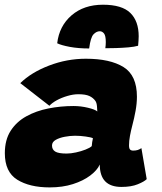

<svg xmlns="http://www.w3.org/2000/svg" viewBox="-20 -787 688 814"><path d="M190.5 7.5Q105.5 7.5 53 -25.2Q0.5 -58 0.5 -137.5Q0.5 -194 25.2 -232.5Q50 -271 91.8 -294Q133.5 -317 185.2 -327.2Q237 -337.5 291.5 -337.5Q322.5 -337.5 352.8 -330.2Q383 -323 392.5 -314.5Q392.5 -320 391.2 -335.5Q390 -351 384.5 -359Q375 -372.5 358.8 -380Q342.5 -387.5 312 -387.5Q290.5 -387.5 265.8 -380.2Q241 -373 220.5 -361.8Q200 -350.5 189.5 -338.5L66 -434.5Q113 -480.5 188.5 -509.2Q264 -538 344 -538Q446.5 -538 503.5 -502.8Q560.5 -467.5 560.5 -377Q560.5 -349 554.8 -317.2Q549 -285.5 541 -255.5Q535 -232.5 531 -211Q527 -189.5 527 -171Q527 -157.5 531.5 -153Q536 -148.5 544.5 -148.5Q556 -148.5 564.2 -151.2Q572.5 -154 579.5 -159L602 -27.5Q591.5 -17 564 -5.8Q536.5 5.5 495 5.5Q403 5.5 403 -89.5Q392 -65 362.5 -42.8Q333 -20.5 289.2 -6.5Q245.5 7.5 190.5 7.5ZM262.5 -136Q280.5 -136 302.2 -140.8Q324 -145.5 342.5 -152.8Q361 -160 369 -167.5Q369 -173 370.8 -184.2Q372.5 -195.5 374 -201Q366 -205 343 -208.2Q320 -211.5 298 -211.5Q277.5 -211.5 254.8 -207.2Q232 -203 216.2 -194Q200.5 -185 200.5 -170Q200.5 -153 214 -144.5Q227.5 -136 262.5 -136ZM222.5 -603.5Q231 -676.5 283.2 -721.8Q335.5 -767 416.5 -767Q497 -767 532.5 -732.2Q568 -697.5 568 -633Q568 -623.5 567.2 -613.5Q566.5 -603.5 565.5 -593Q550 -588.5 524 -586.2Q498 -584 471.2 -583.2Q444.5 -582.5 426.5 -582.5Q428.5 -596 428.5 -608.5Q428.5 -635.5 421 -645Q413.5 -654.5 403 -654.5Q389 -654.5 376.5 -641.5Q364 -628.5 358 -581.5Q312.5 -581.5 276.2 -588.2Q240 -595 222.5 -603.5Z"/></svg>

Font: Grandstander Black
Style: Italic
Weight: 900
Italic angle: -15°
Designer: Tyler Finck
Foundry: Etcetera Type Co
Version: Version 1.200; ttfautohint (v1.8.3)